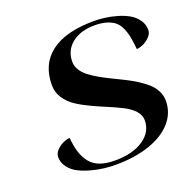

<svg xmlns="http://www.w3.org/2000/svg" viewBox="-141 -952 1106 1104"><g transform="rotate(-20 412.0 -400.0)"><path d="M383.3 10.3Q349.6 10.3 313 6.1Q276.4 2 235.1 -9.3Q193.8 -20.5 161.4 -37.1Q128.9 -53.7 107.7 -81.8Q86.4 -109.9 86.4 -144.5Q86.4 -167 106 -186.8Q125.5 -206.5 148.2 -216.1Q170.9 -225.6 186 -225.6Q190.9 -172.4 202.9 -135Q214.8 -97.7 237.8 -69.3Q260.7 -41 298.1 -27.6Q335.4 -14.2 388.7 -14.2Q496.1 -14.2 561.5 -58.1Q627 -102.1 627 -174.3Q627 -205.6 603 -231.9Q579.1 -258.3 541 -277.8Q502.9 -297.4 456.8 -316.7Q410.6 -335.9 364.3 -357.4Q317.9 -378.9 279.8 -403.8Q241.7 -428.7 217.8 -464.8Q193.8 -501 193.8 -544.9Q193.8 -673.8 284.2 -741.7Q374.5 -809.6 546.4 -809.6Q578.6 -809.6 613.5 -805.2Q648.4 -800.8 686.8 -789.6Q725.1 -778.3 754.9 -761.5Q784.7 -744.6 804.2 -716.8Q823.7 -689 823.7 -654.8Q823.7 -632.3 804.2 -612.5Q784.7 -592.8 762 -583.3Q739.3 -573.7 724.1 -573.7Q719.7 -618.7 714.1 -648.4Q708.5 -678.2 696 -706.3Q683.6 -734.4 664.6 -750.2Q645.5 -766.1 614.7 -775.6Q584 -785.2 541.5 -785.2Q455.6 -785.2 402.8 -743.2Q350.1 -701.2 350.1 -631.8Q350.1 -605 364.7 -581.1Q379.4 -557.1 404.3 -537.8Q429.2 -518.6 461.4 -500.2Q493.7 -481.9 529.1 -464.8Q564.5 -447.8 600.1 -429.9Q635.7 -412.1 668 -391.8Q700.2 -371.6 725.1 -349.4Q750 -327.1 764.6 -298.3Q779.3 -269.5 779.3 -237.3Q779.3 -164.1 730 -107.7Q680.7 -51.3 590.8 -20.5Q501 10.3 383.3 10.3Z"/></g></svg>

Font: QumpellkaNo12
Style: Regular
Weight: 500
Designer: gluk (gluksza@wp.pl)
Foundry: gluk (gluksza@wp.pl)
Version: Version 00.480